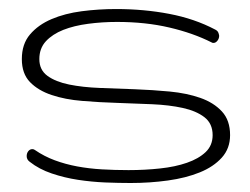

<svg xmlns="http://www.w3.org/2000/svg" viewBox="-20 -404 559 429"><path d="M455.1 -102.1Q455.1 -127.9 436.8 -142.1Q418.5 -156.2 388.4 -162.8Q358.4 -169.4 320.1 -171.1Q281.7 -172.9 241.9 -174.1Q202.1 -175.3 163.8 -178.5Q125.5 -181.6 95.5 -191.7Q65.4 -201.7 47.1 -220.5Q28.8 -239.3 28.8 -272Q28.8 -305.7 47.1 -327.1Q65.4 -348.6 95.2 -361.3Q125 -374 162.6 -378.9Q200.2 -383.8 239.3 -383.8Q301.8 -383.8 358.2 -373Q414.6 -362.3 460.9 -337.9Q465.8 -335.4 467.5 -331.8Q469.2 -328.1 469.7 -324.2Q469.7 -317.9 465.8 -313Q461.9 -308.1 457 -308.1Q454.1 -308.1 453.1 -309.1Q411.6 -330.1 358.4 -342.5Q305.2 -355 241.2 -355Q208 -355 176.8 -350.8Q145.5 -346.7 121.3 -337.2Q97.2 -327.6 82.5 -311.8Q67.9 -295.9 67.9 -272Q67.9 -247.6 86.2 -234.4Q104.5 -221.2 134.5 -215.1Q164.6 -209 202.9 -207.5Q241.2 -206.1 281 -204.6Q320.8 -203.1 359.1 -199.5Q397.5 -195.8 427.5 -185.3Q457.5 -174.8 475.8 -155Q494.1 -135.3 494.1 -102.1Q494.1 -72.3 475.6 -51.8Q457 -31.2 426.3 -18.8Q395.5 -6.3 355.2 -0.7Q314.9 4.9 272 4.9Q245.6 4.9 215.1 3.7Q184.6 2.4 154.3 -2.2Q124 -6.8 95.7 -16.4Q67.4 -25.9 46.4 -42.5Q39.6 -47.4 39.6 -55.2Q39.6 -61.5 43.2 -66.2Q46.9 -70.8 52.2 -70.8Q55.7 -70.8 58.1 -68.8Q78.6 -54.7 102.3 -45.9Q126 -37.1 152.3 -32.2Q178.7 -27.3 207.5 -25.6Q236.3 -23.9 267.1 -23.9Q303.7 -23.9 337.6 -27.6Q371.6 -31.2 397.7 -40.3Q423.8 -49.3 439.5 -64.2Q455.1 -79.1 455.1 -102.1Z"/></svg>

Font: Gruppo
Style: Regular
Weight: 400
Foundry: Vernon Adams
Version: Version 1.000